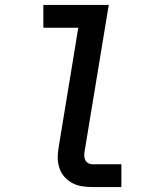

<svg xmlns="http://www.w3.org/2000/svg" viewBox="-20 -755 640 775"><path d="M352 0Q330 0 309 -3.5Q288 -7 270 -17Q252 -27 239 -42.5Q226 -58 219.5 -77.5Q213 -97 213 -119Q213 -141 217 -162L296 -643H155V-735H419L322 -147Q320 -138 320 -128.5Q320 -119 323.5 -110.5Q327 -102 335 -97Q343 -92 352 -92H470V0Z"/></svg>

Font: Iosevka Curly SmBdEx
Style: Italic
Weight: 600
Width: 7
Italic angle: -9°
Monospace: yes
Designer: Belleve Invis
Foundry: Belleve Invis
Version: Version 11.1.0; ttfautohint (v1.8.3)